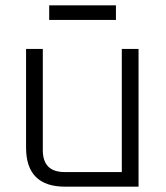

<svg xmlns="http://www.w3.org/2000/svg" viewBox="-20 -702 624 722"><path d="M78 -147V-518H141V-137Q141 -55 223 -55H438V-518H501V0H225Q78 0 78 -147ZM165 -627V-682H416V-627Z"/></svg>

Font: Oxanium ExtraLight Light
Style: Regular
Weight: 300
Version: Version 2.000